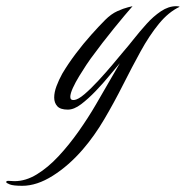

<svg xmlns="http://www.w3.org/2000/svg" viewBox="-198 -354 600 620"><path d="M-126 246Q-155 246 -166.5 241.5Q-178 237 -178 234Q-178 230 -171 230Q-166 230 -161 230.5Q-156 231 -151 231Q-115 231 -79 209Q-43 187 -9 150.5Q25 114 56 70Q87 26 112 -17L189 -150Q176 -135 155.5 -110Q135 -85 111 -60Q87 -35 64 -17.5Q41 0 21 0Q-3 0 -13 -11Q-23 -22 -23 -39Q-23 -56 -15.5 -76Q-8 -96 3 -116Q22 -148 46.5 -180.5Q71 -213 96.5 -241.5Q122 -270 142 -290Q161 -309 181 -318Q201 -327 215.5 -330.5Q230 -334 230 -334Q208 -309 170.5 -263Q133 -217 95 -165Q91 -160 80.5 -144Q70 -128 58 -108.5Q46 -89 37.5 -70.5Q29 -52 29 -41Q29 -30 41 -31Q54 -32 75 -50Q96 -68 120 -94Q144 -120 165.5 -145.5Q187 -171 201 -188Q215 -204 234 -228Q253 -252 275 -276.5Q297 -301 321.5 -317.5Q346 -334 371 -334Q380 -334 382 -332Q346 -315 315 -277Q284 -239 256 -188Q228 -137 199.5 -80.5Q171 -24 139 30.5Q107 85 69 129Q24 181 -27.5 213.5Q-79 246 -126 246Z"/></svg>

Font: Luxurious Script
Style: Regular
Weight: 400
Designer: Robert E. Leuschke
Foundry: Robert E. Leuschke
Version: Version 1.010; ttfautohint (v1.8.3)